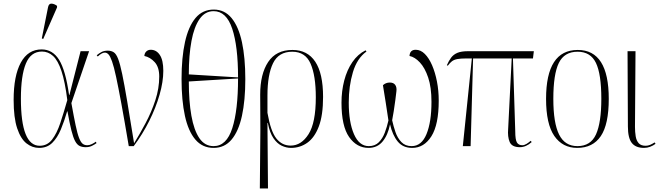

<svg xmlns="http://www.w3.org/2000/svg" viewBox="-20 -825 3727 1084"><path d="M201 10Q162 10 129.5 -15.5Q97 -41 77 -100.5Q57 -160 57 -261Q57 -397 97.5 -471.5Q138 -546 215 -546Q277 -546 313.5 -487.5Q350 -429 370 -289H372L435 -536H483L383 -243Q397 -165 407 -117.5Q417 -70 426.5 -46Q436 -22 446.5 -13.5Q457 -5 473 -5Q485 -5 498.5 -11.5Q512 -18 521 -25L525 -17Q513 -8 498 -1Q483 6 464 6Q444 6 429.5 -1Q415 -8 404 -28.5Q393 -49 383 -89Q373 -129 361 -196H359Q343 -141 323.5 -94Q304 -47 275 -18.5Q246 10 201 10ZM204 -2Q247 -2 274 -37Q301 -72 320.5 -130.5Q340 -189 360 -260Q347 -364 327 -424Q307 -484 279.5 -509Q252 -534 217 -534Q154 -534 126 -466Q98 -398 98 -268Q98 -2 204 -2ZM224 -605 216 -608 251 -783Q255 -805 270.5 -804.5Q286 -804 302 -792V-783Z M707 0Q683 -143 665.5 -238Q648 -333 635.5 -391Q623 -449 612.5 -478.5Q602 -508 592.5 -518Q583 -528 572 -528Q555 -528 532 -506L526 -513Q539 -524 553.5 -531.5Q568 -539 588 -539Q608 -539 622 -530Q636 -521 647 -492.5Q658 -464 670 -406.5Q682 -349 698 -254Q714 -159 737 -16Q769 -68 802 -130Q835 -192 857 -259Q879 -326 879 -393Q879 -446 853.5 -474Q828 -502 795 -509Q796 -525 806 -534.5Q816 -544 831 -544Q863 -544 882.5 -514.5Q902 -485 902 -425Q902 -364 881 -290.5Q860 -217 822.5 -142Q785 -67 735 0Z M1186 10Q1123 10 1083 -37Q1043 -84 1024 -171Q1005 -258 1005 -379Q1005 -500 1024.5 -588Q1044 -676 1084 -723.5Q1124 -771 1187 -771Q1248 -771 1287.5 -723Q1327 -675 1346 -587Q1365 -499 1365 -378Q1365 -258 1346 -171Q1327 -84 1287.5 -37Q1248 10 1186 10ZM1324 -388Q1324 -564 1291 -663Q1258 -762 1186 -762Q1138 -762 1107 -718Q1076 -674 1061 -593.5Q1046 -513 1046 -405ZM1186 0Q1259 0 1291.5 -101.5Q1324 -203 1324 -382L1046 -365Q1046 -254 1060.5 -172Q1075 -90 1105.5 -45Q1136 0 1186 0Z M1447 239 1450 -86 1449 -291Q1449 -407 1494 -475Q1539 -543 1631 -543Q1716 -543 1760 -476.5Q1804 -410 1804 -278Q1804 -174 1780 -111Q1756 -48 1715 -19Q1674 10 1623 10Q1597 10 1571 -2Q1545 -14 1524 -44.5Q1503 -75 1492 -131H1490L1493 239ZM1621 -3Q1681 -3 1722 -67.5Q1763 -132 1763 -276Q1763 -398 1733.5 -465.5Q1704 -533 1630 -533Q1553 -533 1521.5 -468Q1490 -403 1490 -286V-188Q1508 -84 1540 -43.5Q1572 -3 1621 -3Z M2061 10Q1994 10 1951 -51.5Q1908 -113 1908 -245Q1908 -311 1923.5 -370.5Q1939 -430 1969.5 -474.5Q2000 -519 2044 -541L2049 -534Q1996 -496 1972.5 -417.5Q1949 -339 1949 -246Q1949 -135 1978.5 -67.5Q2008 0 2062 0Q2097 0 2118.5 -21.5Q2140 -43 2152.5 -76Q2165 -109 2173 -145Q2165 -201 2157.5 -247.5Q2150 -294 2142 -344Q2158 -359 2181 -359Q2202 -359 2211.5 -345.5Q2221 -332 2218 -309Q2216 -291 2212 -260Q2208 -229 2203 -197.5Q2198 -166 2194 -146Q2201 -114 2212.5 -80Q2224 -46 2246 -23Q2268 0 2304 0Q2360 0 2388 -68Q2416 -136 2416 -250Q2416 -332 2397.5 -387Q2379 -442 2350.5 -472.5Q2322 -503 2292 -509Q2294 -544 2327 -544Q2355 -544 2378.5 -520.5Q2402 -497 2419.5 -456.5Q2437 -416 2447 -364.5Q2457 -313 2457 -257Q2457 -121 2415.5 -55.5Q2374 10 2307 10Q2255 10 2225.5 -26Q2196 -62 2182 -123Q2170 -62 2140 -26Q2110 10 2061 10Z M2593 0 2644 -495H2613Q2581 -495 2562 -491.5Q2543 -488 2531.5 -479Q2520 -470 2508 -454L2503 -457Q2514 -482 2527 -499.5Q2540 -517 2562 -526.5Q2584 -536 2624 -536H2994L2989 -495H2876L2889 -84Q2889 -36 2898.5 -20.5Q2908 -5 2929 -5Q2940 -5 2952.5 -12.5Q2965 -20 2976 -30L2982 -23Q2950 6 2915 6Q2870 6 2857.5 -23.5Q2845 -53 2849 -98L2869 -495H2651L2637 0Z M3239 10Q3156 10 3109.5 -57.5Q3063 -125 3063 -267Q3063 -543 3242 -543Q3417 -543 3417 -267Q3417 -123 3372 -56.5Q3327 10 3239 10ZM3240 0Q3315 0 3345 -66.5Q3375 -133 3375 -267Q3375 -407 3344.5 -470Q3314 -533 3241 -533Q3166 -533 3135 -469.5Q3104 -406 3104 -267Q3104 -131 3136.5 -65.5Q3169 0 3240 0Z M3616 10Q3569 10 3547 -18Q3525 -46 3525 -111L3523 -536H3568L3565 -109Q3565 -80 3569 -55.5Q3573 -31 3586 -16.5Q3599 -2 3625 -2Q3638 -2 3650 -7Q3662 -12 3676 -21L3681 -13Q3668 -3 3651 3.5Q3634 10 3616 10Z"/></svg>

Font: Noto Serif Display Condensed ExtraLight
Style: Regular
Weight: 200
Width: 3
Designer: Monotype Design Team
Foundry: Monotype Imaging Inc.
Version: Version 2.009